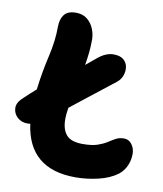

<svg xmlns="http://www.w3.org/2000/svg" viewBox="-92 -776 722 851"><g transform="rotate(10 268.5 -350.5)"><path d="M55 -189Q27 -189 9 -205.5Q-9 -222 -10.5 -245.5Q-12 -269 10 -291Q26 -306 40.5 -319.5Q55 -333 69 -345Q79 -426 96 -498.5Q113 -571 113 -635Q113 -668 128.5 -689Q144 -710 182 -710Q212 -710 232 -694Q252 -678 262 -653.5Q272 -629 272 -604Q272 -575 269 -546Q266 -517 261 -489Q281 -505 301 -522Q324 -542 342.5 -549.5Q361 -557 377 -557Q407 -557 422.5 -544Q438 -531 441 -511Q444 -491 436.5 -471.5Q429 -452 413 -440Q343 -385 297 -349Q251 -313 221 -289Q216 -259 216 -238Q216 -191 237.5 -166.5Q259 -142 311 -142Q352 -142 377 -150.5Q402 -159 419 -170Q436 -181 451.5 -189.5Q467 -198 488 -198Q510 -198 523.5 -179.5Q537 -161 537 -137Q537 -110 526.5 -85Q516 -60 493 -41Q458 -15 406.5 -3Q355 9 305 9Q94 9 67 -190Q61 -189 55 -189Z"/></g></svg>

Font: Shantell Sans Normal
Style: Bold
Weight: 700
Designer: Stephen Nixon, Anya Danilova, Shantell Martin
Foundry: Arrow Type
Version: Version 1.009;[a7da0bfa3]